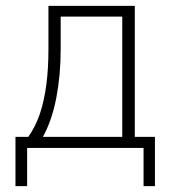

<svg xmlns="http://www.w3.org/2000/svg" viewBox="-20 -507 592 658"><path d="M33 131V-38H77Q103 -75 117.5 -119.5Q132 -164 139 -218.5Q146 -273 146 -338V-487H442V-38H511V131H472V0H73V131ZM127 -38H399V-450H188V-339Q188 -250 173 -172Q158 -94 127 -38Z"/></svg>

Font: Nunito Sans 10pt SemiCondensed ExtraLight
Style: Regular
Weight: 250
Width: 4
Designer: Vernon Adams
Foundry: Vernon Adams
Version: Version 3.101;gftools[0.9.27]